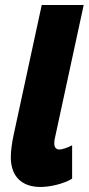

<svg xmlns="http://www.w3.org/2000/svg" viewBox="-20 -734 356 764"><path d="M141 10C176 10 231 -1 267 -23V-156C251 -147 228 -139 216 -139C203 -139 196 -149 196 -162C196 -173 197 -180 199 -187L313 -714H146L34 -196C28 -168 23 -135 23 -108C23 -34 65 10 141 10Z"/></svg>

Font: Noto Sans ExtraCondensed Black
Style: Italic
Weight: 900
Width: 2
Italic angle: -12°
Designer: Monotype Design Team
Foundry: Monotype Imaging Inc.
Version: Version 2.013